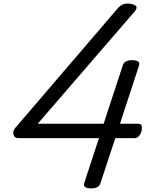

<svg xmlns="http://www.w3.org/2000/svg" viewBox="-20 -1035 810 1069"><path d="M488 14Q466 14 455 7Q444 0 449 -16L531 -266H82Q60 -266 55 -286Q50 -306 66 -324L635 -988Q648 -1003 662 -1009.5Q676 -1016 700 -1015Q715 -1013 726.5 -1008.5Q738 -1004 740 -994.5Q742 -985 728 -969L190 -346H557L664 -672Q673 -700 715 -700Q738 -700 748.5 -693Q759 -686 754 -670L648 -346H751Q761 -346 765.5 -340.5Q770 -335 770 -326Q770 -298 757.5 -282Q745 -266 730 -266H622L539 -14Q530 14 488 14Z"/></svg>

Font: Playwrite AU TAS
Style: Regular
Weight: 400
Designer: Veronika Burian, José Scaglione
Foundry: TypeTogether
Version: Version 1.002